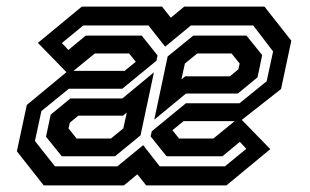

<svg xmlns="http://www.w3.org/2000/svg" viewBox="-20 -560 935 580"><path d="M112 0 31 -103 61 -243 185.5 -346H356.5L396.5 -378.5L394.5 -368L370 -398.5H266.5L188 -334.5L94.5 -430.5L227 -540H469.5L496 -506.5L536.5 -540H779L860 -437L829 -291L705.5 -194H534.5L494.5 -161.5L496.5 -172L521 -141.5H624.5L703 -205.5L796.5 -109.5L664 0H421.5L395 -33.5L354.5 0ZM146 -57.5H334.5L412.5 -121.5L462.5 -57.5H659.5L724 -110.5L704.5 -131.5L652 -88H483L435 -148L438.5 -163.5L541.5 -248H703.5L785.5 -314.5L805 -404.5L745 -483H556.5L479 -419L428.5 -483H231.5L167 -430L186.5 -409L239 -452.5H408L456 -392.5L452.5 -376.5L349.5 -292H188L105 -224.5L85.5 -134ZM166.5 -88 119 -147 133 -213.5 192.5 -262.5H349.5L445 -341.5L404.5 -151L327.5 -88ZM446 -198.5 486.5 -389.5 564 -452.5H724.5L772 -393.5L758 -326.5L698.5 -277.5H542ZM211.5 -141.5H315L352.5 -172L363 -220L351.5 -210.5H216.5L191 -189.5L187 -172ZM528 -320 539.5 -329.5H674.5L700 -350.5L704 -368L679.5 -398.5H576L538.5 -368Z"/></svg>

Font: Tourney SemiBold
Style: Italic
Weight: 600
Italic angle: -12°
Version: Version 1.015